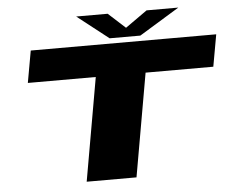

<svg xmlns="http://www.w3.org/2000/svg" viewBox="-56 -890 1165 956"><g transform="rotate(-5 527.0 -412.0)"><path d="M339 0 429.5 -515.5H90L118.5 -675H1045.5L1017 -515.5H678.5L588 0ZM515 -701.5 358.5 -824H516L601 -746.5L710.5 -824H869L668.5 -701.5Z"/></g></svg>

Font: Anybody UltraExpanded ExtraBold
Style: Italic
Weight: 800
Width: 9
Italic angle: -10°
Designer: Tyler Finck
Foundry: Etcetera Type Company
Version: Version 1.010; ttfautohint (v1.8.3) -l 8 -r 50 -G 200 -x 14 